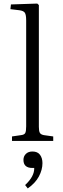

<svg xmlns="http://www.w3.org/2000/svg" viewBox="-20 -786 351 1071"><path d="M46.9 0V-24.9L97.2 -32.2Q115.2 -34.2 120.6 -43.7Q126 -53.2 126 -81.1V-671.9Q126 -704.1 118.4 -715.1Q110.8 -726.1 86.9 -729L38.1 -734.9L41 -761.2L188 -766.1L196.8 -757.8V-78.1Q196.8 -54.7 202.4 -44.9Q208 -35.2 225.1 -32.2L276.9 -24.9V0ZM134.8 265.1 120.1 246.1Q172.4 197.8 170.9 150.9H161.1Q110.8 150.9 110.8 106Q110.8 85.9 124.3 72.5Q137.7 59.1 161.1 59.1Q189.5 59.1 203.1 77.4Q216.8 95.7 216.8 124Q216.8 161.1 197 198.2Q177.2 235.4 134.8 265.1Z"/></svg>

Font: Literata Light
Style: Regular
Weight: 300
Designer: Latin by Veronika Burian and Jose Scaglione. Greek by Irene Vlachou. Cyrillic by Vera Evstafieva.
Foundry: TypeTogether
Version: Version 3.021